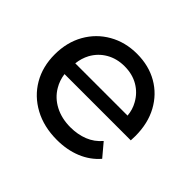

<svg xmlns="http://www.w3.org/2000/svg" viewBox="-128 -706 883 883"><g transform="rotate(45 314.0 -264.5)"><path d="M329 6Q244 6 179.5 -29Q115 -64 79.5 -125Q44 -186 44 -265Q44 -344 78.5 -405Q113 -466 173.5 -500.5Q234 -535 310 -535Q387 -535 446 -501Q505 -467 538.5 -405.5Q572 -344 572 -262Q572 -256 571.5 -248Q571 -240 571 -233H140Q145 -196 163 -166Q187 -125 231 -102Q275 -79 332 -79Q379 -79 418 -94.5Q457 -110 485 -143L538 -80Q502 -38 448.5 -16Q395 6 329 6ZM480 -303Q477 -339 460 -369Q438 -409 399.5 -431.5Q361 -454 310 -454Q260 -454 221 -431.5Q182 -409 160 -369Q144 -339 140 -303Z"/></g></svg>

Font: Montserrat Z Med
Style: Regular
Weight: 500
Designer: Julieta Ulanovsky
Foundry: Julieta Ulanovsky
Version: Version 8.000